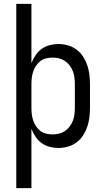

<svg xmlns="http://www.w3.org/2000/svg" viewBox="-20 -755 540 990"><path d="M64 215V-735H142V-429Q150 -450 163 -469.5Q176 -489 194.5 -502.5Q213 -516 235.5 -522Q258 -528 281 -528Q306 -528 330.5 -521Q355 -514 375 -499Q395 -484 408.5 -463Q422 -442 430 -418.5Q438 -395 441 -370Q444 -345 444 -320V-200Q444 -175 441 -150Q438 -125 430 -101.5Q422 -78 408.5 -57Q395 -36 375 -21Q355 -6 330.5 1Q306 8 281 8Q258 8 235.5 2Q213 -4 194.5 -17.5Q176 -31 163 -50.5Q150 -70 142 -91V215ZM251 -62Q268 -62 284.5 -66Q301 -70 315 -79.5Q329 -89 339.5 -103Q350 -117 356 -133Q362 -149 364 -166Q366 -183 366 -200V-320Q366 -337 364 -354Q362 -371 356 -387Q350 -403 339.5 -417Q329 -431 315 -440.5Q301 -450 284.5 -454Q268 -458 251 -458Q234 -458 217.5 -454Q201 -450 188 -440Q175 -430 165.5 -415.5Q156 -401 151 -385.5Q146 -370 144 -353.5Q142 -337 142 -320V-200Q142 -183 144 -166.5Q146 -150 151 -134.5Q156 -119 165.5 -104.5Q175 -90 188 -80Q201 -70 217.5 -66Q234 -62 251 -62Z"/></svg>

Font: Iosevka SS18
Style: Regular
Weight: 400
Monospace: yes
Designer: Belleve Invis
Foundry: Belleve Invis
Version: Version 25.1.1; ttfautohint (v1.8.4)